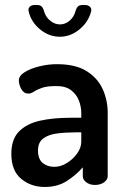

<svg xmlns="http://www.w3.org/2000/svg" viewBox="-20 -735 499 763"><path d="M158 8Q103 8 64 -24.5Q25 -57 25 -124Q25 -181 55 -212Q85 -243 137.5 -255Q190 -267 259 -267H303V-285Q303 -311 293.5 -335.5Q284 -360 262.5 -376.5Q241 -393 204 -393Q167 -393 147 -386Q127 -379 115 -371Q103 -363 93 -363Q75 -363 65 -380.5Q55 -398 55 -416Q55 -434 78.5 -448.5Q102 -463 137 -471.5Q172 -480 206 -480Q280 -480 324 -452.5Q368 -425 388 -381Q408 -337 408 -286V-35Q408 -21 393.5 -10.5Q379 0 357 0Q337 0 323 -10.5Q309 -21 309 -35V-70Q283 -40 246 -16Q209 8 158 8ZM196 -72Q221 -72 245.5 -87Q270 -102 286.5 -125Q303 -148 303 -172V-209H278Q240 -209 206 -204.5Q172 -200 151.5 -184.5Q131 -169 131 -137Q131 -103 149.5 -87.5Q168 -72 196 -72ZM218 -589Q175 -589 139.5 -618Q104 -647 94 -689Q91 -701 98 -708Q105 -715 116 -715H129Q139 -715 145 -709.5Q151 -704 154 -694Q160 -669 178.5 -653.5Q197 -638 218 -638Q240 -638 257.5 -653.5Q275 -669 281 -694Q284 -704 290 -709.5Q296 -715 306 -715H319Q330 -715 337.5 -708Q345 -701 342 -689Q331 -647 295.5 -618Q260 -589 218 -589Z"/></svg>

Font: Dosis ExtraLight SemiBold
Style: Regular
Weight: 600
Version: Version 3.001; ttfautohint (v1.8.2)